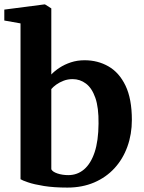

<svg xmlns="http://www.w3.org/2000/svg" viewBox="-20 -839 651 870"><path d="M-0.5 -746V-795.5L180.5 -819H184L212.5 -801V-501.5Q227.5 -517.5 250 -532.2Q272.5 -547 301.2 -556.5Q330 -566 363.5 -566Q423 -566 471.5 -538.2Q520 -510.5 548.8 -450.8Q577.5 -391 577.5 -295.5Q577.5 -230.5 557.2 -174.5Q537 -118.5 499 -77Q461 -35.5 406.8 -12.2Q352.5 11 285.5 11Q224.5 11 179.2 3.8Q134 -3.5 107 -12.8Q80 -22 73 -27V-733ZM309 -480.5Q287 -480.5 268.2 -473.2Q249.5 -466 235.2 -455.8Q221 -445.5 212.5 -435.5V-72Q218 -60.5 240.2 -53Q262.5 -45.5 289.5 -45.5Q330.5 -45.5 361 -71.5Q391.5 -97.5 408.8 -149.2Q426 -201 426.5 -279Q427.5 -351.5 412 -395.8Q396.5 -440 369.5 -460.2Q342.5 -480.5 309 -480.5Z"/></svg>

Font: Merriweather 28pt
Style: Bold
Weight: 700
Version: Version 2.100